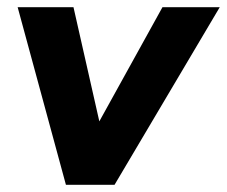

<svg xmlns="http://www.w3.org/2000/svg" viewBox="-20 -513 630 533"><path d="M163 0 29 -493H184L263 -144H238L431 -493H590L298 0Z"/></svg>

Font: Nunito Sans 11pt ExtraBold
Style: Italic
Weight: 800
Italic angle: -9°
Version: Version 3.101;gftools[0.9.27]